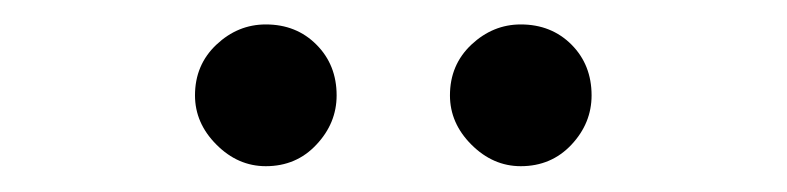

<svg xmlns="http://www.w3.org/2000/svg" viewBox="-20 -781 631 154"><path d="M193.2 -647.7Q170.8 -647.7 153.6 -665Q136.4 -682.2 136.4 -704.5Q136.4 -729 153.6 -745.2Q170.8 -761.4 193.2 -761.4Q217.7 -761.4 233.8 -745.2Q250 -729 250 -704.5Q250 -682.2 233.8 -665Q217.7 -647.7 193.2 -647.7ZM397.7 -647.7Q375.4 -647.7 358.1 -665Q340.9 -682.2 340.9 -704.5Q340.9 -729 358.1 -745.2Q375.4 -761.4 397.7 -761.4Q422.2 -761.4 438.4 -745.2Q454.5 -729 454.5 -704.5Q454.5 -682.2 438.4 -665Q422.2 -647.7 397.7 -647.7Z"/></svg>

Font: Inter UI
Style: Regular
Weight: 400
Designer: Rasmus Andersson
Foundry: rsms
Version: 3.2;8d6f07862